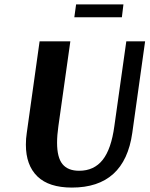

<svg xmlns="http://www.w3.org/2000/svg" viewBox="-20 -837 676 868"><path d="M305 11Q201 11 149 -39.5Q97 -90 97 -183Q97 -211 101 -236L159 -650H298L244 -267Q238 -225 238 -192Q238 -125 262.5 -95Q287 -65 338 -65Q405 -65 444 -114Q483 -163 497 -267L551 -650H636L578 -236Q543 11 305 11ZM538 -817 531 -759H316L324 -817Z"/></svg>

Font: Arsenal
Style: Bold Italic
Weight: 700
Italic angle: -9°
Designer: Andrij Shevchenko
Foundry: Stairsfor.com
Version: Version 1.000